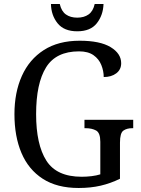

<svg xmlns="http://www.w3.org/2000/svg" viewBox="-20 -927 703 957"><path d="M372 10Q264 10 193 -36Q122 -82 87 -164.5Q52 -247 52 -358Q52 -466 89 -548.5Q126 -631 198.5 -677.5Q271 -724 377 -724Q479 -724 531.5 -692Q584 -660 584 -612Q584 -580 559.5 -561.5Q535 -543 497 -543Q497 -573 485 -603Q473 -633 446 -652Q419 -671 374 -671Q259 -671 209.5 -591Q160 -511 160 -358Q160 -207 211 -126.5Q262 -46 387 -46Q412 -46 436.5 -49Q461 -52 480 -58V-220Q480 -265 459 -276.5Q438 -288 407 -288H401V-330H644V-288H639Q612 -288 595 -276Q578 -264 578 -216V-36Q531 -13 481.5 -1.5Q432 10 372 10ZM365 -771Q299 -771 267 -811Q235 -851 234 -907H278Q286 -871 308.5 -855Q331 -839 365 -839Q399 -839 421.5 -855Q444 -871 452 -907H496Q494 -851 462.5 -811Q431 -771 365 -771Z"/></svg>

Font: Noto Serif SemiCondensed
Style: Regular
Weight: 400
Width: 4
Designer: Monotype Design Team
Foundry: Monotype Imaging Inc.
Version: Version 2.013